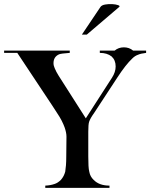

<svg xmlns="http://www.w3.org/2000/svg" viewBox="-37 -913 730 933"><path d="M183 -11Q208 -12 228 -19Q244 -24 259 -39Q274 -56 280 -79Q282 -91 283.5 -109.5Q285 -128 285 -153L286 -249Q286 -268 277 -294Q272 -308 263 -326Q254 -344 239 -366L217 -400L47 -656H-17V-667H302V-656Q259 -653 250 -649Q223 -637 223 -606Q223 -594 229 -581Q236 -564 248 -545L380 -338L494 -515L507 -535Q525 -563 525 -590Q525 -621 505 -639Q483 -656 448 -656V-667H520Q539 -683 565 -683Q591 -683 610 -667H673V-656Q647 -653 634 -647Q619 -642 606 -629Q574 -599 533 -536L421 -365Q401 -337 396 -321Q392 -309 392 -273V-153Q392 -127 393 -108Q394 -89 397 -78Q401 -55 418 -39Q445 -11 495 -11V0H183ZM451 -879Q457 -888 474 -891Q491 -894 508.5 -893Q526 -892 537 -888Q548 -884 542 -879L385 -745H361Z"/></svg>

Font: Wachinanga
Style: Regular
Weight: 400
Designer: deFharo
Foundry: deFharo
Version: Wachinanga: Version 2.001 2013